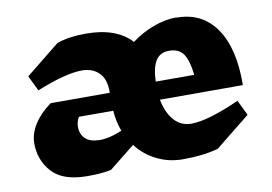

<svg xmlns="http://www.w3.org/2000/svg" viewBox="-65 -653 1086 766"><g transform="rotate(-10 478.5 -270.0)"><path d="M905 -239H569Q579 -186 606.5 -154.5Q634 -123 677 -123Q743 -123 873 -181L903 -119L762 -6Q702 11 619 11Q562 11 513.5 -13Q465 -37 432 -80L328 3Q291 11 232 11Q133 11 89 -37.5Q45 -86 45 -154Q45 -193 69 -231Q93 -269 137 -301H377V-305Q377 -357 351 -382.5Q325 -408 282 -408Q217 -408 98 -360L68 -422L206 -533Q255 -550 323 -550Q447 -550 507 -484Q550 -516 598 -533.5Q646 -551 690 -551L692 -550Q795 -550 851 -468.5Q907 -387 905 -239ZM565 -313H721Q715 -370 697 -397.5Q679 -425 638 -425Q602 -425 584.5 -397.5Q567 -370 565 -313ZM396 -144Q381 -183 378 -228H239Q228 -210 228 -189Q228 -159 247 -141Q266 -123 300 -123V-122Q345 -122 396 -144Z"/></g></svg>

Font: Inknut Antiqua ExtraBold
Style: Regular
Weight: 800
Designer: Claus Eggers Sørensen
Foundry: Claus Eggers Sørensen
Version: Version 1.003; ttfautohint (v1.8.2) -l 8 -r 50 -G 200 -x 14 